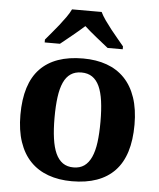

<svg xmlns="http://www.w3.org/2000/svg" viewBox="-54 -813 722 870"><g transform="rotate(5 306.5 -378.0)"><path d="M565.9 -270Q565.9 -128.9 499.8 -59.6Q433.6 9.8 305.2 9.8Q245.1 9.8 197.3 -7.6Q149.4 -24.9 116 -59.6Q82.5 -94.2 64.7 -147Q46.9 -199.7 46.9 -270Q46.9 -411.1 113 -480Q179.2 -548.8 308.1 -548.8Q368.2 -548.8 415.8 -531.7Q463.4 -514.6 496.8 -480Q530.3 -445.3 548.1 -392.8Q565.9 -340.3 565.9 -270ZM202.1 -270Q202.1 -216.8 207.8 -176.3Q213.4 -135.7 225.8 -108.4Q238.3 -81.1 258.3 -67.1Q278.3 -53.2 307.1 -53.2Q335.9 -53.2 355.7 -67.1Q375.5 -81.1 387.9 -108.4Q400.4 -135.7 405.8 -176.3Q411.1 -216.8 411.1 -270Q411.1 -323.7 405.5 -364Q399.9 -404.3 387.5 -431.2Q375 -458 355 -471.4Q335 -484.9 306.2 -484.9Q277.3 -484.9 257.3 -471.4Q237.3 -458 225.1 -431.2Q212.9 -404.3 207.5 -364Q202.1 -323.7 202.1 -270ZM127.9 -619.1Q139.6 -633.3 155.5 -651.9Q171.4 -670.4 187 -690.2Q202.6 -710 216.6 -729.7Q230.5 -749.5 238.3 -766.1H373Q380.9 -749.5 394.8 -729.7Q408.7 -710 424.3 -690.2Q439.9 -670.4 455.6 -651.9Q471.2 -633.3 482.9 -619.1V-606H414.1Q403.8 -614.3 389.6 -625.5Q375.5 -636.7 360.4 -648.9Q345.2 -661.1 330.8 -673.3Q316.4 -685.5 305.2 -695.8Q293.9 -685.5 279.5 -673.3Q265.1 -661.1 250.2 -648.9Q235.4 -636.7 221.4 -625.5Q207.5 -614.3 197.3 -606H127.9Z"/></g></svg>

Font: Droid Serif
Style: Bold
Weight: 700
Designer: Monotype Design team
Foundry: Monotype Imaging Inc.
Version: Version 1.03